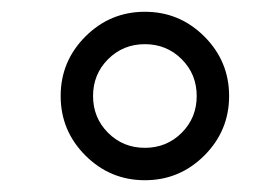

<svg xmlns="http://www.w3.org/2000/svg" viewBox="-20 -708 440 326"><path d="M327 -646Q369 -604 369 -545Q369 -486 327 -444Q285 -402 226 -402Q167 -402 125 -444Q83 -486 83 -545Q83 -604 125 -646Q167 -688 226 -688Q285 -688 327 -646ZM288.5 -482.5Q314 -508 314 -545Q314 -582 288.5 -607.5Q263 -633 226 -633Q189 -633 163.5 -607.5Q138 -582 138 -545Q138 -508 163.5 -482.5Q189 -457 226 -457Q263 -457 288.5 -482.5Z"/></svg>

Font: STIX MathJax Main
Style: Bold Italic
Weight: 700
Italic angle: -16.33°
Designer: MicroPress Inc., with final additions and corrections provided by Coen Hoffman, Elsevier (retired)
Version: Version 1.1.1